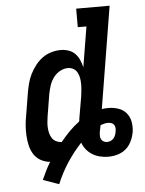

<svg xmlns="http://www.w3.org/2000/svg" viewBox="-58 -781 716 949"><g transform="rotate(-5 300.0 -306.5)"><path d="M197 122 118 94Q128 72 138.5 50.5Q149 29 162 8Q137 6 115.5 -6Q94 -18 81.5 -38Q69 -58 63.5 -81.5Q58 -105 56.5 -130.5Q55 -156 57 -181.5Q59 -207 64 -232L82 -342Q86 -365 92 -388Q98 -411 109 -433Q120 -455 135.5 -475Q151 -495 171 -509.5Q191 -524 214.5 -531Q238 -538 262 -538Q282 -538 301 -531.5Q320 -525 333 -511.5Q346 -498 354 -480Q362 -462 366 -443L399 -643H356V-735H522L439 -229Q447 -231 455 -231.5Q463 -232 471 -232Q497 -232 521 -224Q545 -216 560.5 -197.5Q576 -179 580.5 -153.5Q585 -128 581 -102Q581 -101 580.5 -100Q580 -99 580 -98Q577 -83 571.5 -69Q566 -55 557.5 -42Q549 -29 536.5 -19Q524 -9 509.5 -3Q495 3 480 5.5Q465 8 450 8Q430 8 409.5 3Q389 -2 372 -12.5Q355 -23 342.5 -38.5Q330 -54 323 -73Q283 -30 251 19Q219 68 197 122ZM227 -84Q248 -110 271.5 -134Q295 -158 322 -178Q323 -181 323.5 -184.5Q324 -188 324 -191L343 -301Q345 -316 346.5 -331Q348 -346 348 -361.5Q348 -377 345.5 -391Q343 -405 336.5 -418Q330 -431 317.5 -438.5Q305 -446 290 -446Q269 -446 249.5 -435Q230 -424 217 -406Q204 -388 197.5 -367.5Q191 -347 187 -327L169 -217Q167 -203 165.5 -188.5Q164 -174 165 -160Q166 -146 169.5 -132.5Q173 -119 180.5 -108Q188 -97 200.5 -91Q213 -85 227 -84ZM450 -65Q459 -65 468 -68.5Q477 -72 483 -79Q489 -86 492.5 -94.5Q496 -103 497 -112Q497 -112 497 -112Q497 -112 497 -112Q497 -112 497 -112Q497 -112 497 -112Q499 -121 498.5 -130Q498 -139 493.5 -146Q489 -153 480.5 -156Q472 -159 463 -159Q454 -159 444.5 -156.5Q435 -154 426 -151Q424 -142 422.5 -133.5Q421 -125 419 -117Q418 -107 418 -98Q418 -89 422 -81.5Q426 -74 434 -69.5Q442 -65 450 -65Z"/></g></svg>

Font: Iosevka Slab SmBdExObl
Style: Regular
Weight: 600
Width: 7
Italic angle: -9°
Monospace: yes
Designer: Belleve Invis
Foundry: Belleve Invis
Version: Version 11.1.0; ttfautohint (v1.8.3)